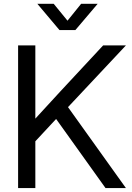

<svg xmlns="http://www.w3.org/2000/svg" viewBox="-20 -959 674 979"><path d="M131.8 -323.2Q203.1 -401.9 285.2 -490.2L505.9 -727.5H622.1L311.5 -396.5H307.1L131.8 -208ZM72.3 -727.5H160.2V-474.1V-319.8V-276.9V0H72.3ZM251 -373.5 305.2 -442.9 622.1 0H518.1ZM324.2 -853.5 393.6 -939.5H477.5V-939L364.3 -805.7H283.2L170.9 -939V-939.5H253.9Z"/></svg>

Font: Intratopia Thin
Style: Regular
Weight: 100
Designer: Rasmus Andersson
Foundry: rsms
Version: Version 3.000;Glyphs 3.2.3 (3260)